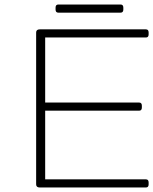

<svg xmlns="http://www.w3.org/2000/svg" viewBox="-20 -830 678 850"><path d="M156 0Q140 0 140 -14V-686Q140 -700 156 -700H626Q638 -700 638 -686V-678Q638 -664 626 -664H180V-376H596Q608 -376 608 -362V-354Q608 -340 596 -340H180V-36H626Q638 -36 638 -22V-14Q638 0 626 0ZM238 -774Q226 -774 226 -788V-796Q226 -810 238 -810H514Q526 -810 526 -796V-788Q526 -774 514 -774Z"/></svg>

Font: Asap Expanded Thin
Style: Regular
Weight: 100
Width: 7
Designer: Pablo Cosgaya
Foundry: Omnibus-Type
Version: Version 3.001; ttfautohint (v1.8.4.7-5d5b)